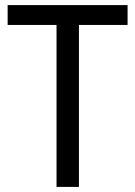

<svg xmlns="http://www.w3.org/2000/svg" viewBox="-20 -734 532 754"><path d="M290 0H202V-636H10V-714H481V-636H290Z"/></svg>

Font: Noto Sans SemiCondensed
Style: Regular
Weight: 400
Width: 4
Designer: Monotype Design Team
Foundry: Monotype Imaging Inc.
Version: Version 2.013; ttfautohint (v1.8.4.7-5d5b)